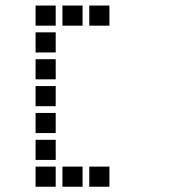

<svg xmlns="http://www.w3.org/2000/svg" viewBox="-20 -708 640 715"><path d="M113.5 -687.5Q112.5 -687.5 112.5 -687.5Q112.5 -687.5 112.5 -686.5V-613.5Q112.5 -612.5 112.5 -612.5Q112.5 -612.5 113.5 -612.5H186.5Q187.5 -612.5 187.5 -612.5Q187.5 -612.5 187.5 -613.5V-686.5Q187.5 -687.5 187.5 -687.5Q187.5 -687.5 186.5 -687.5ZM213.5 -687.5Q212.5 -687.5 212.5 -687.5Q212.5 -687.5 212.5 -686.5V-613.5Q212.5 -612.5 212.5 -612.5Q212.5 -612.5 213.5 -612.5H286.5Q287.5 -612.5 287.5 -612.5Q287.5 -612.5 287.5 -613.5V-686.5Q287.5 -687.5 287.5 -687.5Q287.5 -687.5 286.5 -687.5ZM313.5 -687.5Q312.5 -687.5 312.5 -687.5Q312.5 -687.5 312.5 -686.5V-613.5Q312.5 -612.5 312.5 -612.5Q312.5 -612.5 313.5 -612.5H386.5Q387.5 -612.5 387.5 -612.5Q387.5 -612.5 387.5 -613.5V-686.5Q387.5 -687.5 387.5 -687.5Q387.5 -687.5 386.5 -687.5ZM113.5 -587.5Q112.5 -587.5 112.5 -587.5Q112.5 -587.5 112.5 -586.5V-513.5Q112.5 -512.5 112.5 -512.5Q112.5 -512.5 113.5 -512.5H186.5Q187.5 -512.5 187.5 -512.5Q187.5 -512.5 187.5 -513.5V-586.5Q187.5 -587.5 187.5 -587.5Q187.5 -587.5 186.5 -587.5ZM113.5 -487.5Q112.5 -487.5 112.5 -487.5Q112.5 -487.5 112.5 -486.5V-413.5Q112.5 -412.5 112.5 -412.5Q112.5 -412.5 113.5 -412.5H186.5Q187.5 -412.5 187.5 -412.5Q187.5 -412.5 187.5 -413.5V-486.5Q187.5 -487.5 187.5 -487.5Q187.5 -487.5 186.5 -487.5ZM113.5 -387.5Q112.5 -387.5 112.5 -387.5Q112.5 -387.5 112.5 -386.5V-313.5Q112.5 -312.5 112.5 -312.5Q112.5 -312.5 113.5 -312.5H186.5Q187.5 -312.5 187.5 -312.5Q187.5 -312.5 187.5 -313.5V-386.5Q187.5 -387.5 187.5 -387.5Q187.5 -387.5 186.5 -387.5ZM113.5 -287.5Q112.5 -287.5 112.5 -287.5Q112.5 -287.5 112.5 -286.5V-213.5Q112.5 -212.5 112.5 -212.5Q112.5 -212.5 113.5 -212.5H186.5Q187.5 -212.5 187.5 -212.5Q187.5 -212.5 187.5 -213.5V-286.5Q187.5 -287.5 187.5 -287.5Q187.5 -287.5 186.5 -287.5ZM113.5 -187.5Q112.5 -187.5 112.5 -187.5Q112.5 -187.5 112.5 -186.5V-113.5Q112.5 -112.5 112.5 -112.5Q112.5 -112.5 113.5 -112.5H186.5Q187.5 -112.5 187.5 -112.5Q187.5 -112.5 187.5 -113.5V-186.5Q187.5 -187.5 187.5 -187.5Q187.5 -187.5 186.5 -187.5ZM113.5 -87.5Q112.5 -87.5 112.5 -87.5Q112.5 -87.5 112.5 -86.5V-13.5Q112.5 -12.5 112.5 -12.5Q112.5 -12.5 113.5 -12.5H186.5Q187.5 -12.5 187.5 -12.5Q187.5 -12.5 187.5 -13.5V-86.5Q187.5 -87.5 187.5 -87.5Q187.5 -87.5 186.5 -87.5ZM213.5 -87.5Q212.5 -87.5 212.5 -87.5Q212.5 -87.5 212.5 -86.5V-13.5Q212.5 -12.5 212.5 -12.5Q212.5 -12.5 213.5 -12.5H286.5Q287.5 -12.5 287.5 -12.5Q287.5 -12.5 287.5 -13.5V-86.5Q287.5 -87.5 287.5 -87.5Q287.5 -87.5 286.5 -87.5ZM313.5 -87.5Q312.5 -87.5 312.5 -87.5Q312.5 -87.5 312.5 -86.5V-13.5Q312.5 -12.5 312.5 -12.5Q312.5 -12.5 313.5 -12.5H386.5Q387.5 -12.5 387.5 -12.5Q387.5 -12.5 387.5 -13.5V-86.5Q387.5 -87.5 387.5 -87.5Q387.5 -87.5 386.5 -87.5Z"/></svg>

Font: Doto Black
Style: Regular
Weight: 900
Monospace: yes
Version: Version 1.000